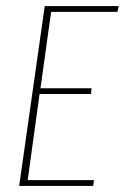

<svg xmlns="http://www.w3.org/2000/svg" viewBox="-20 -611 410 631"><path d="M43 0 127 -591H370L366 -572H148L113 -321H281L279 -302H110L71 -19H289L286 0Z"/></svg>

Font: Alumni Sans SC Thin
Style: Italic
Weight: 100
Italic angle: -8°
Designer: Robert E. Leuschke
Foundry: Robert E. Leuschke
Version: Version 1.016